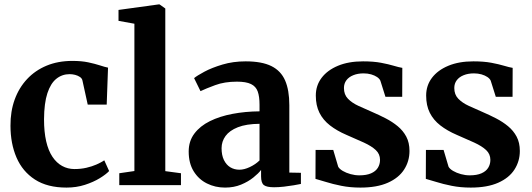

<svg xmlns="http://www.w3.org/2000/svg" viewBox="-20 -839 2410 870"><path d="M281.5 11Q194.5 11 138.2 -25.5Q82 -62 54.8 -125.2Q27.5 -188.5 27.5 -269Q27 -334 46.5 -387.8Q66 -441.5 102.8 -480.8Q139.5 -520 191.2 -541.5Q243 -563 308 -563Q349.5 -563 380 -556.5Q410.5 -550 432.5 -542.8Q454.5 -535.5 469.5 -532.5L463.5 -365H377.5L353.5 -474.5Q351.5 -484 342.2 -490.2Q333 -496.5 320.5 -499.8Q308 -503 295.5 -503Q261.5 -503 235.5 -482.2Q209.5 -461.5 194.8 -416.8Q180 -372 179.5 -298.5Q179.5 -241.5 189.2 -199Q199 -156.5 217.5 -128.8Q236 -101 261.5 -87Q287 -73 317.5 -73Q346.5 -73 371.5 -78.8Q396.5 -84.5 417 -93.5Q437.5 -102.5 452.5 -112.5L474.5 -64Q460.5 -49 432 -31.5Q403.5 -14 364.8 -1.5Q326 11 281.5 11Z M589 -64V-731.5L517 -744.5V-794L698.5 -819H703L729 -800.5V-63.5L800 -54V0H520.5V-54Z M999.5 11Q955 11 917.5 -7.8Q880 -26.5 857.5 -63Q835 -99.5 835 -152.5Q835 -199.5 860.8 -233.8Q886.5 -268 931 -290Q975.5 -312 1033.5 -323Q1091.5 -334 1156 -334.5V-364.5Q1156 -401.5 1147.8 -424.5Q1139.5 -447.5 1117.2 -458.2Q1095 -469 1053.5 -469Q997.5 -469 955 -453.2Q912.5 -437.5 888.5 -426L859.5 -485Q872.5 -496 906 -514Q939.5 -532 988 -546.5Q1036.5 -561 1093 -561Q1166.5 -561 1209.8 -539.5Q1253 -518 1272 -474.2Q1291 -430.5 1291 -362.5V-57L1343.5 -56V-5.5Q1332 -3 1311.2 0.5Q1290.5 4 1266.5 6.8Q1242.5 9.5 1222 9.5Q1188.5 9.5 1175.8 -0.2Q1163 -10 1163 -40V-69Q1151.5 -53.5 1128.2 -34.8Q1105 -16 1072.5 -2.5Q1040 11 999.5 11ZM1065 -70Q1086.5 -70 1112 -82Q1137.5 -94 1156 -112V-278Q1096 -277.5 1058 -262.5Q1020 -247.5 1002 -222.8Q984 -198 984 -167.5Q984 -136 994.5 -114.2Q1005 -92.5 1023.2 -81.2Q1041.5 -70 1065 -70Z M1613 11Q1566.5 11 1526.8 3Q1487 -5 1457 -14.5Q1427 -24 1409.5 -28.5L1410 -159.5H1490L1512.5 -83.5Q1518 -73.5 1533.2 -64.5Q1548.5 -55.5 1568.5 -50Q1588.5 -44.5 1608.5 -44.5Q1640.5 -44.5 1661.2 -53.5Q1682 -62.5 1692 -78.5Q1702 -94.5 1702 -114.5Q1702 -141 1682.8 -159Q1663.5 -177 1629.2 -192.8Q1595 -208.5 1549.5 -228Q1506.5 -246.5 1475.2 -270.8Q1444 -295 1427.5 -328Q1411 -361 1411 -406Q1411 -451.5 1437.2 -486.2Q1463.5 -521 1511.5 -541Q1559.5 -561 1625 -561Q1672.5 -561 1706.8 -554.5Q1741 -548 1764.2 -541Q1787.5 -534 1803 -531.5L1802.5 -400.5H1726.5L1703.5 -473.5Q1699.5 -482.5 1688.5 -490Q1677.5 -497.5 1661.8 -502Q1646 -506.5 1627.5 -506.5Q1601 -506.5 1580.8 -498.2Q1560.5 -490 1549.5 -475.2Q1538.5 -460.5 1538.5 -440Q1538.5 -410.5 1556.5 -391.8Q1574.5 -373 1603.8 -359.5Q1633 -346 1665.5 -332Q1697 -318.5 1727.5 -302.8Q1758 -287 1782.2 -267Q1806.5 -247 1821 -219.8Q1835.5 -192.5 1835.5 -155Q1835.5 -108.5 1811.2 -70.8Q1787 -33 1737.5 -11Q1688 11 1613 11Z M2113 11Q2066.5 11 2026.8 3Q1987 -5 1957 -14.5Q1927 -24 1909.5 -28.5L1910 -159.5H1990L2012.5 -83.5Q2018 -73.5 2033.2 -64.5Q2048.5 -55.5 2068.5 -50Q2088.5 -44.5 2108.5 -44.5Q2140.5 -44.5 2161.2 -53.5Q2182 -62.5 2192 -78.5Q2202 -94.5 2202 -114.5Q2202 -141 2182.8 -159Q2163.5 -177 2129.2 -192.8Q2095 -208.5 2049.5 -228Q2006.5 -246.5 1975.2 -270.8Q1944 -295 1927.5 -328Q1911 -361 1911 -406Q1911 -451.5 1937.2 -486.2Q1963.5 -521 2011.5 -541Q2059.5 -561 2125 -561Q2172.5 -561 2206.8 -554.5Q2241 -548 2264.2 -541Q2287.5 -534 2303 -531.5L2302.5 -400.5H2226.5L2203.5 -473.5Q2199.5 -482.5 2188.5 -490Q2177.5 -497.5 2161.8 -502Q2146 -506.5 2127.5 -506.5Q2101 -506.5 2080.8 -498.2Q2060.5 -490 2049.5 -475.2Q2038.5 -460.5 2038.5 -440Q2038.5 -410.5 2056.5 -391.8Q2074.5 -373 2103.8 -359.5Q2133 -346 2165.5 -332Q2197 -318.5 2227.5 -302.8Q2258 -287 2282.2 -267Q2306.5 -247 2321 -219.8Q2335.5 -192.5 2335.5 -155Q2335.5 -108.5 2311.2 -70.8Q2287 -33 2237.5 -11Q2188 11 2113 11Z"/></svg>

Font: Merriweather 36pt
Style: Bold
Weight: 700
Designer: Eben Sorkin
Foundry: Eben Sorkin
Version: Version 2.100